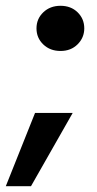

<svg xmlns="http://www.w3.org/2000/svg" viewBox="-56 -528 334 663"><path d="M153 -352Q117 -352 93.5 -374.5Q70 -397 70 -430Q70 -463 93.5 -485.5Q117 -508 153 -508Q189 -508 212 -485.5Q235 -463 235 -430Q235 -398 212 -375Q189 -352 153 -352ZM-36 115 65 -138H195L51 115Z"/></svg>

Font: DM Sans 24pt
Style: Bold Italic
Weight: 700
Italic angle: -10°
Designer: Colophon Foundry, Jonny Pinhorn
Foundry: Colophon Foundry
Version: Version 4.004;gftools[0.9.30]